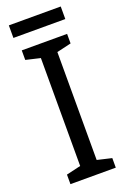

<svg xmlns="http://www.w3.org/2000/svg" viewBox="-162 -908 642 963"><g transform="rotate(-20 159.0 -427.0)"><path d="M297 -854H20V-787H297ZM280 0V-51L203 -69V-645L280 -663V-714H38V-663L115 -645V-69L38 -51V0Z"/></g></svg>

Font: Noto Sans Gujarati UI SemiCondensed
Style: Regular
Weight: 400
Width: 4
Designer: Jelle Bosma - Monotype Design Team, Universal Thirst
Foundry: Monotype Imaging Inc.
Version: Version 2.106